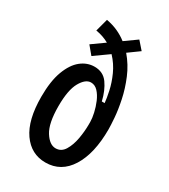

<svg xmlns="http://www.w3.org/2000/svg" viewBox="-176 -782 779 883"><g transform="rotate(30 213.5 -340.0)"><path d="M209 15Q133 15 87.5 -50Q42 -115 42 -238Q42 -321 62 -374.5Q82 -428 114.5 -454Q147 -480 186 -480Q232 -480 257 -445Q282 -410 294 -358H309Q307 -381 299 -418.5Q291 -456 273 -496Q255 -536 224 -569L148 -515L113 -557L179 -604Q147 -622 109 -628L127 -695Q160 -689 187.5 -676.5Q215 -664 238 -646L301 -691L337 -650L279 -608Q315 -566 336.5 -514.5Q358 -463 368.5 -412.5Q379 -362 382 -322Q385 -282 385 -262Q385 -134 338.5 -59.5Q292 15 209 15ZM217 -65Q247 -65 264 -93Q281 -121 288 -160.5Q295 -200 295 -236V-250Q295 -269 289 -296Q283 -323 272 -349Q261 -375 245 -392Q229 -409 208 -409Q179 -409 155.5 -367.5Q132 -326 132 -240Q132 -149 158.5 -107Q185 -65 217 -65Z"/></g></svg>

Font: Bricolage Grotesque 12pt Condensed
Style: Regular
Weight: 400
Width: 3
Designer: Mathieu Triay
Foundry: Atelier Triay
Version: Version 1.001; ttfautohint (v1.8.4.7-5d5b);gftools[0.9.33.de